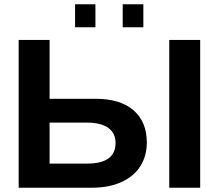

<svg xmlns="http://www.w3.org/2000/svg" viewBox="-20 -874 1019 894"><path d="M663.6 -210.4Q663.6 -147.9 633.5 -100.3Q603.5 -52.7 545.7 -26.4Q487.8 0 409.2 0H66.9V-688H210.9V-414.1H424.8Q539.6 -414.1 601.6 -360.6Q663.6 -307.1 663.6 -210.4ZM518.1 -208.5Q518.1 -253.9 484.1 -278.6Q450.2 -303.2 382.8 -303.2H210.9V-112.3H385.7Q518.1 -112.3 518.1 -208.5ZM768.1 0V-688H912.1V0ZM551.3 -747.1V-854H647.5V-747.1ZM329.6 -747.1V-854H424.3V-747.1Z"/></svg>

Font: Arial
Style: Bold
Weight: 700
Designer: Steve Matteson
Foundry: Ascender Corporation
Version: Version 2.00.3